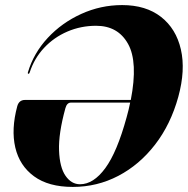

<svg xmlns="http://www.w3.org/2000/svg" viewBox="-20 -728 740 756"><path d="M48 -310Q55 -334.5 78.5 -334.5H495Q524 -484 484.2 -555.2Q444.5 -626.5 358.5 -626.5Q298.5 -626.5 245.5 -603.8Q192.5 -581 153.8 -539.8Q115 -498.5 97 -443Q95.5 -437.5 92 -437.5Q88.5 -437.5 90 -443.5Q112.5 -519 168 -578.8Q223.5 -638.5 300 -673.2Q376.5 -708 461 -708Q554.5 -708 614 -661.5Q673.5 -615 692.2 -533.5Q711 -452 682 -346.5Q652 -238 590.5 -158.5Q529 -79 445.8 -35.5Q362.5 8 266.5 8Q171 8 114 -33.8Q57 -75.5 40.2 -147.2Q23.5 -219 48 -310ZM295 -2.5Q348 -2.5 394.5 -65.8Q441 -129 478.5 -266Q487 -296 492.5 -324H259.5Q243.5 -324 237.5 -302Q210 -202 212.5 -135.5Q215 -69 238 -35.8Q261 -2.5 295 -2.5Z"/></svg>

Font: Fraunces 144pt
Style: Bold Italic
Weight: 700
Italic angle: -16°
Version: Version 1.000;[b76b70a41]